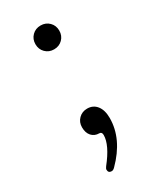

<svg xmlns="http://www.w3.org/2000/svg" viewBox="-171 -551 655 782"><g transform="rotate(-30 156.5 -160.5)"><path d="M199 -394Q215 -410 215 -434Q215 -458 199 -474Q183 -490 159 -490Q135 -490 119 -474Q103 -458 103 -434Q103 -410 119 -394Q135 -378 159 -378Q183 -378 199 -394ZM114 169Q98 169 98 153Q98 148 104 140Q159 71 159 25Q159 10 147 10Q125 10 111.5 -5Q98 -20 98 -46Q98 -70 114 -86Q130 -102 154 -102Q182 -102 198.5 -81Q215 -60 215 -23Q215 75 129 161Q121 169 114 169Z"/></g></svg>

Font: Solway Light
Style: Regular
Weight: 300
Designer: Mariya V. Pigoulevskaya
Foundry: The Northern Block Ltd.
Version: Version 1.000;hotconv 1.0.109;makeotfexe 2.5.65596